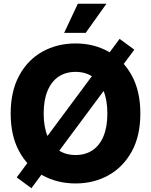

<svg xmlns="http://www.w3.org/2000/svg" viewBox="-20 -970 807 1026"><path d="M383.8 10.3Q285.6 10.3 207 -33.4Q128.4 -77.1 82.8 -160.6Q37.1 -244.1 37.1 -363.3Q37.1 -482.9 82.8 -566.7Q128.4 -650.4 207 -694.1Q285.6 -737.8 383.8 -737.8Q481.4 -737.8 559.8 -694.1Q638.2 -650.4 684.1 -566.7Q730 -482.9 730 -363.3Q730 -244.1 684.1 -160.6Q638.2 -77.1 559.8 -33.4Q481.4 10.3 383.8 10.3ZM383.8 -141.6Q436.5 -141.6 474.6 -167.2Q512.7 -192.9 533.2 -242.4Q553.7 -292 553.7 -363.3Q553.7 -435.1 533.2 -484.9Q512.7 -534.7 474.6 -560.3Q436.5 -585.9 383.8 -585.9Q331.1 -585.9 293 -560.3Q254.9 -534.7 234.1 -484.9Q213.4 -435.1 213.4 -363.3Q213.4 -292 234.1 -242.4Q254.9 -192.9 293 -167.2Q331.1 -141.6 383.8 -141.6ZM147.9 35.6 69.3 -22 619.1 -762.2 697.8 -704.6ZM322.8 -794.4 396 -950.2H548.8L438 -794.4Z"/></svg>

Font: Inter 18pt ExtraBold
Style: Regular
Weight: 800
Designer: Rasmus Andersson
Foundry: rsms
Version: Version 4.001;git-66647c0bb